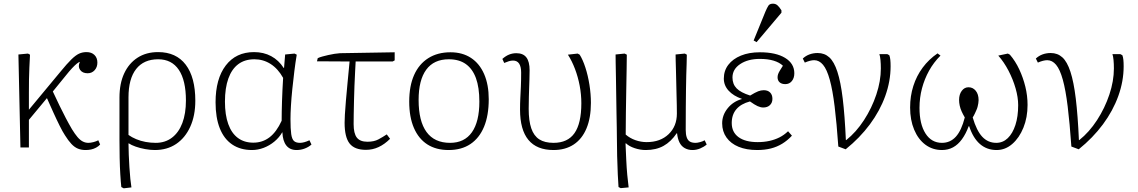

<svg xmlns="http://www.w3.org/2000/svg" viewBox="-20 -801 6183 1043"><path d="M445 14Q422 14 403.5 6.5Q385 -1 368 -19Q351 -37 333 -66Q321 -84 304 -118Q287 -152 269 -192Q251 -232 235 -268L137 -150V0H91L80 -505L132 -510L143 -504Q141 -465 139.5 -433.5Q138 -402 137.5 -370Q137 -338 137 -298.5Q137 -259 137 -205L308 -411Q344 -455 367.5 -478Q391 -501 409.5 -509.5Q428 -518 450 -518Q477 -518 493 -502.5Q509 -487 509 -461Q509 -436 494 -419.5Q479 -403 456 -403Q428 -403 415 -421.5Q402 -440 414 -465Q408 -464 397 -455Q386 -446 371 -430Q356 -414 337 -390L267 -304Q286 -263 303.5 -227Q321 -191 337.5 -159.5Q354 -128 371 -99Q387 -73 401 -56.5Q415 -40 429.5 -32.5Q444 -25 460 -25Q472 -25 487.5 -29Q503 -33 514 -39L524 -16Q515 -6 502 1Q489 8 475 11Q461 14 445 14Z M652 222 639 215Q636 188 633.5 146.5Q631 105 630 56.5Q629 8 629 -39V-271Q629 -347 654.5 -402Q680 -457 727 -487.5Q774 -518 839 -518Q937 -518 989 -449.5Q1041 -381 1041 -254Q1041 -173 1013.5 -112.5Q986 -52 937 -19Q888 14 821 14Q797 14 769 9Q741 4 717 -4.5Q693 -13 680 -22H678Q678 6 679.5 39.5Q681 73 683 107.5Q685 142 688 170.5Q691 199 694 217ZM826 -25Q877 -25 914 -53Q951 -81 970.5 -132.5Q990 -184 990 -255Q990 -364 951.5 -421.5Q913 -479 839 -479Q761 -479 719.5 -426Q678 -373 678 -272V-68Q696 -55 720 -45Q744 -35 771 -30Q798 -25 826 -25Z M1349 14Q1286 14 1241.5 -16Q1197 -46 1174 -104Q1151 -162 1151 -245Q1151 -373 1206.5 -445.5Q1262 -518 1360 -518Q1412 -518 1453 -496Q1494 -474 1521 -432H1523L1529 -505L1580 -510L1592 -504Q1585 -463 1579 -414.5Q1573 -366 1568 -317.5Q1563 -269 1560.5 -226.5Q1558 -184 1558 -154Q1558 -100 1562 -72.5Q1566 -45 1577 -35Q1588 -25 1610 -25Q1620 -25 1633 -28.5Q1646 -32 1661 -39L1672 -16Q1658 -3 1636.5 5.5Q1615 14 1591 14Q1555 14 1535.5 -10.5Q1516 -35 1514 -82H1513Q1497 -54 1470.5 -32Q1444 -10 1412.5 2Q1381 14 1349 14ZM1356 -26Q1406 -26 1444 -55Q1482 -84 1510 -145Q1510 -168 1510.5 -195Q1511 -222 1512 -252Q1513 -282 1514.5 -314Q1516 -346 1518 -378Q1490 -428 1450 -453.5Q1410 -479 1362 -479Q1310 -479 1274.5 -452.5Q1239 -426 1220.5 -374.5Q1202 -323 1202 -249Q1202 -177 1220 -127Q1238 -77 1272.5 -51.5Q1307 -26 1356 -26Z M1968 13Q1906 13 1879 -21.5Q1852 -56 1852 -134Q1852 -148 1853.5 -178.5Q1855 -209 1859 -253Q1863 -297 1868 -351.5Q1873 -406 1879 -467L1702 -468L1706 -485Q1716 -490 1731 -494Q1746 -498 1763 -502Q1780 -506 1796.5 -508.5Q1813 -511 1827 -512L2124 -517V-473L2113 -467H1912Q1911 -445 1909 -410Q1907 -375 1905.5 -334Q1904 -293 1903 -253Q1902 -213 1901.5 -179.5Q1901 -146 1901 -127Q1901 -76 1918.5 -53.5Q1936 -31 1976 -31Q2012 -31 2036 -44Q2060 -57 2081 -71L2099 -47Q2069 -17 2036.5 -2Q2004 13 1968 13Z M2417 14Q2349 14 2301.5 -16.5Q2254 -47 2228.5 -106Q2203 -165 2203 -249Q2203 -334 2229.5 -393.5Q2256 -453 2306.5 -485Q2357 -517 2427 -517Q2492 -517 2538.5 -486.5Q2585 -456 2610 -398.5Q2635 -341 2635 -262Q2635 -174 2609.5 -112.5Q2584 -51 2535.5 -18.5Q2487 14 2417 14ZM2425 -25Q2503 -25 2543.5 -82.5Q2584 -140 2584 -249Q2584 -326 2565.5 -376.5Q2547 -427 2510.5 -453Q2474 -479 2418 -479Q2337 -479 2295.5 -422.5Q2254 -366 2254 -258Q2254 -143 2297 -84Q2340 -25 2425 -25Z M2987 14Q2896 14 2850.5 -41Q2805 -96 2805 -206Q2805 -239 2806.5 -268Q2808 -297 2809.5 -330Q2811 -363 2811 -407Q2811 -439 2800 -455.5Q2789 -472 2767 -472Q2756 -472 2744.5 -468.5Q2733 -465 2719 -459L2709 -481Q2727 -497 2745.5 -504.5Q2764 -512 2785 -512Q2822 -512 2839.5 -489Q2857 -466 2857 -419Q2857 -391 2856 -368.5Q2855 -346 2854.5 -324.5Q2854 -303 2853 -275.5Q2852 -248 2852 -210Q2852 -145 2866 -104Q2880 -63 2909.5 -44Q2939 -25 2987 -25Q3064 -25 3101 -78Q3138 -131 3138 -240Q3138 -288 3129 -335.5Q3120 -383 3103.5 -426.5Q3087 -470 3065 -504L3118 -510L3129 -504Q3146 -477 3160 -434Q3174 -391 3182 -340.5Q3190 -290 3190 -242Q3190 -161 3166 -103.5Q3142 -46 3096.5 -16Q3051 14 2987 14Z M3352 221 3340 215Q3338 192 3336 147Q3334 102 3332.5 46.5Q3331 -9 3331 -62Q3331 -74 3330.5 -107Q3330 -140 3329 -186.5Q3328 -233 3327.5 -283Q3327 -333 3326 -379.5Q3325 -426 3324.5 -459.5Q3324 -493 3324 -505L3373 -510L3385 -504Q3385 -474 3384 -423.5Q3383 -373 3382 -312Q3381 -251 3380 -188Q3379 -125 3379 -70Q3402 -50 3432 -39.5Q3462 -29 3493 -29Q3567 -29 3612 -72Q3657 -115 3657 -184Q3657 -203 3656.5 -231Q3656 -259 3655 -291.5Q3654 -324 3653.5 -356.5Q3653 -389 3652 -419Q3651 -449 3650.5 -471.5Q3650 -494 3650 -505L3700 -510L3711 -504Q3711 -481 3710 -454Q3709 -427 3708 -393Q3707 -359 3706.5 -315.5Q3706 -272 3705.5 -218Q3705 -164 3705 -96Q3705 -71 3710.5 -55Q3716 -39 3727.5 -32Q3739 -25 3759 -25Q3768 -25 3783 -29Q3798 -33 3808 -39L3819 -16Q3804 -3 3783.5 5.5Q3763 14 3742 14Q3718 14 3699.5 3.5Q3681 -7 3671 -27.5Q3661 -48 3658 -77H3656Q3625 -31 3584.5 -8.5Q3544 14 3488 14Q3458 14 3428 4Q3398 -6 3381 -22H3378Q3380 24 3382 67.5Q3384 111 3387.5 149Q3391 187 3395 217Z M4093 14Q4035 14 3992.5 -3.5Q3950 -21 3926.5 -54Q3903 -87 3903 -131Q3903 -176 3933 -213Q3963 -250 4010 -263V-264Q3964 -280 3938 -308.5Q3912 -337 3912 -374Q3912 -417 3936.5 -449Q3961 -481 4005 -499Q4049 -517 4108 -517Q4195 -517 4245 -486.5Q4295 -456 4295 -403Q4295 -377 4281.5 -360.5Q4268 -344 4246 -344Q4226 -344 4215 -354Q4204 -364 4204 -381Q4204 -389 4206.5 -397Q4209 -405 4215.5 -416Q4222 -427 4233 -444Q4214 -462 4182.5 -471.5Q4151 -481 4108 -481Q4043 -481 4001 -453Q3959 -425 3959 -380Q3959 -344 3981.5 -321Q4004 -298 4055 -282Q4083 -299 4098.5 -305Q4114 -311 4129 -311Q4151 -311 4163.5 -298.5Q4176 -286 4176 -264Q4176 -243 4162.5 -230Q4149 -217 4126 -217Q4112 -217 4095.5 -224.5Q4079 -232 4054 -250Q4005 -237 3980 -207.5Q3955 -178 3955 -133Q3955 -83 3992 -56Q4029 -29 4096 -29Q4130 -29 4159.5 -35.5Q4189 -42 4214 -54.5Q4239 -67 4261 -88L4282 -64Q4258 -38 4229.5 -20.5Q4201 -3 4167.5 5.5Q4134 14 4093 14ZM4090 -572 4074 -581 4138 -738Q4147 -759 4154 -770Q4161 -781 4179 -781Q4193 -781 4203 -772.5Q4213 -764 4225 -745V-732Z M4574 10 4534 -5Q4525 -133 4514 -222.5Q4503 -312 4487.5 -368Q4472 -424 4451 -449Q4430 -474 4403 -474Q4382 -474 4352 -461L4341 -483Q4357 -498 4377.5 -505.5Q4398 -513 4422 -513Q4459 -513 4485 -489.5Q4511 -466 4529 -411Q4547 -356 4558 -265Q4569 -174 4575 -40H4577Q4631 -83 4673.5 -148.5Q4716 -214 4740.5 -287.5Q4765 -361 4765 -429Q4765 -454 4763 -475Q4761 -496 4757 -507H4800L4811 -501Q4815 -491 4816.5 -476Q4818 -461 4818 -441Q4818 -360 4789 -279.5Q4760 -199 4705.5 -125.5Q4651 -52 4574 10Z M5097 14Q5046 14 5007 -15Q4968 -44 4946 -96.5Q4924 -149 4924 -217Q4924 -279 4941.5 -334Q4959 -389 4992.5 -434Q5026 -479 5073 -511L5089 -499Q5052 -462 5027 -417Q5002 -372 4988.5 -321Q4975 -270 4975 -215Q4975 -127 5007.5 -76Q5040 -25 5097 -25Q5142 -25 5172.5 -58.5Q5203 -92 5221 -163Q5211 -180 5204 -195.5Q5197 -211 5193.5 -227Q5190 -243 5190 -258Q5190 -288 5204.5 -307.5Q5219 -327 5241 -327Q5265 -327 5280.5 -308Q5296 -289 5296 -257Q5296 -248 5294.5 -240Q5293 -232 5291 -223Q5289 -214 5285 -205Q5281 -196 5276 -185Q5271 -174 5264 -163Q5285 -91 5316 -58Q5347 -25 5392 -25Q5428 -25 5454.5 -50.5Q5481 -76 5496 -122Q5511 -168 5511 -230Q5511 -272 5497 -321Q5483 -370 5458.5 -417Q5434 -464 5403 -499L5455 -510L5466 -504Q5496 -469 5517 -424Q5538 -379 5550 -330Q5562 -281 5562 -231Q5562 -163 5539.5 -107.5Q5517 -52 5479 -19Q5441 14 5394 14Q5341 14 5303.5 -18.5Q5266 -51 5245 -115H5242Q5227 -74 5205.5 -44.5Q5184 -15 5157 -0.5Q5130 14 5097 14Z M5840 10 5800 -5Q5791 -133 5780 -222.5Q5769 -312 5753.5 -368Q5738 -424 5717 -449Q5696 -474 5669 -474Q5648 -474 5618 -461L5607 -483Q5623 -498 5643.5 -505.5Q5664 -513 5688 -513Q5725 -513 5751 -489.5Q5777 -466 5795 -411Q5813 -356 5824 -265Q5835 -174 5841 -40H5843Q5897 -83 5939.5 -148.5Q5982 -214 6006.5 -287.5Q6031 -361 6031 -429Q6031 -454 6029 -475Q6027 -496 6023 -507H6066L6077 -501Q6081 -491 6082.5 -476Q6084 -461 6084 -441Q6084 -360 6055 -279.5Q6026 -199 5971.5 -125.5Q5917 -52 5840 10Z"/></svg>

Font: Literata 18pt ExtraLight
Style: Regular
Weight: 250
Designer: Latin by Veronika Burian and Jose Scaglione. Greek by Irene Vlachou. Cyrillic by Vera Evstafieva.
Foundry: TypeTogether
Version: Version 3.103;gftools[0.9.29]